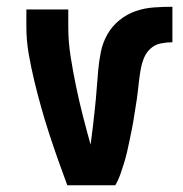

<svg xmlns="http://www.w3.org/2000/svg" viewBox="-20 -548 540 568"><path d="M179 0Q165 -38 151.5 -76Q138 -114 125.5 -152.5Q113 -191 102 -230Q91 -269 81.5 -308.5Q72 -348 65 -388Q58 -428 58 -468V-520H182V-468Q182 -424 189 -380Q196 -336 205 -292.5Q214 -249 225 -206Q236 -163 248 -120Q252 -148 255 -175Q258 -202 261 -229.5Q264 -257 266 -284.5Q268 -312 270.5 -340Q273 -368 278.5 -395Q284 -422 297.5 -446Q311 -470 333 -488Q355 -506 381 -515Q407 -524 435 -526Q463 -528 490 -528V-423Q473 -423 455.5 -419.5Q438 -416 425 -404Q412 -392 405.5 -375.5Q399 -359 396 -341.5Q393 -324 391 -306.5Q389 -289 387 -271.5Q385 -254 382 -237Q379 -220 376.5 -202.5Q374 -185 370.5 -168Q367 -151 363.5 -133.5Q360 -116 356 -99Q352 -82 347 -65.5Q342 -49 336 -32Q330 -15 321 0Z"/></svg>

Font: Iosevka Term Curly Extrabold
Style: Regular
Weight: 800
Designer: Belleve Invis
Foundry: Belleve Invis
Version: Version 32.3.0